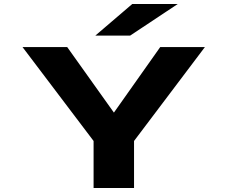

<svg xmlns="http://www.w3.org/2000/svg" viewBox="-20 -934 1140 954"><path d="M445 0V-233.5L92 -700H314L546 -374.5L776 -700H998L646 -233.5V0ZM626.5 -757H453.5L637 -914H863Z"/></svg>

Font: Trispace Expanded ExtraBold
Style: Regular
Weight: 800
Width: 7
Designer: Tyler Finck
Foundry: Etcetera Type Company
Version: Version 1.210; ttfautohint (v1.8.3)